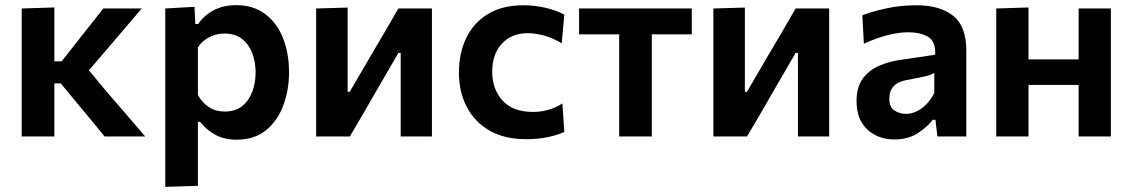

<svg xmlns="http://www.w3.org/2000/svg" viewBox="-20 -531 4407 747"><path d="M64.5 0V-498L191.5 -502V-292.5H220L277 -365Q303 -398 329.5 -431.5Q356 -465 382 -498H531.5Q493.5 -453 455.5 -409Q417.5 -364.5 380 -320.5L326 -257.5L390 -180Q429 -135 468 -89.8Q507 -44.5 545 0H387Q361 -32 334.8 -63.8Q308.5 -95.5 282.5 -126.5L216.5 -206.5H191.5V0Z M623 196V-498L736.5 -504.5L740 -437.5H751Q773 -470.5 810.8 -490.8Q848.5 -511 899 -511Q965.5 -511 1011.5 -476.5Q1057.5 -442 1081 -383Q1104.5 -324 1104.5 -250Q1104.5 -180.5 1082.2 -120.8Q1060 -61 1014.8 -24.2Q969.5 12.5 900.5 12.5Q853.5 12.5 818.8 -6Q784 -24.5 758.5 -57H750V192ZM854.5 -97Q896 -97 922.5 -118.5Q949 -140 961.8 -174.8Q974.5 -209.5 974.5 -249Q974.5 -290.5 961.2 -324.8Q948 -359 921.2 -379.8Q894.5 -400.5 853.5 -400.5Q823 -400.5 795.5 -387Q768 -373.5 750 -347.5V-161Q767 -131.5 792.8 -114.2Q818.5 -97 854.5 -97Z M1210 0V-498L1332.5 -501.5V-173.5H1340.5L1423 -315Q1450.5 -361 1477.2 -407Q1504 -453 1530 -498H1660.5V0H1539V-325H1530L1449 -185.5Q1422 -138.5 1395 -92Q1367.5 -45.5 1341 0Z M2026 10.5Q1942.5 10.5 1884.2 -23.2Q1826 -57 1795.8 -115.5Q1765.5 -174 1765.5 -248.5Q1765.5 -323.5 1793.8 -382.8Q1822 -442 1878 -476.2Q1934 -510.5 2016.5 -510.5Q2060.5 -510.5 2103 -500.5Q2145.5 -490.5 2175.5 -474L2165.5 -363Q2123 -387 2090.2 -394.5Q2057.5 -402 2033.5 -402Q1970.5 -402 1932.8 -361.2Q1895 -320.5 1895 -252Q1895 -184 1935.2 -139.8Q1975.5 -95.5 2054 -95.5Q2083.5 -95.5 2112.5 -103.5Q2141.5 -111.5 2168 -128.5L2175.5 -17.5Q2150 -6 2113 2.2Q2076 10.5 2026 10.5Z M2389 0V-397.5H2233V-498H2671.5V-397.5H2516V0Z M2755.5 0V-498L2878 -501.5V-173.5H2886L2968.5 -315Q2996 -361 3022.8 -407Q3049.5 -453 3075.5 -498H3206V0H3084.5V-325H3075.5L2994.5 -185.5Q2967.5 -138.5 2940.5 -92Q2913 -45.5 2886.5 0Z M3459 11.5Q3396 11.5 3354.2 -27.5Q3312.5 -66.5 3312.5 -137Q3312.5 -193 3337.2 -225.8Q3362 -258.5 3399.5 -274.8Q3437 -291 3476 -297L3618.5 -318Q3620.5 -370.5 3590.5 -388Q3560.5 -405.5 3512.5 -405.5Q3478 -405.5 3434.2 -394.5Q3390.5 -383.5 3341 -361L3335 -471.5Q3371.5 -486 3427.5 -498.2Q3483.5 -510.5 3546 -510.5Q3637.5 -510.5 3688.5 -469.5Q3739.5 -428.5 3739.5 -335.5V0H3627L3619.5 -65H3609Q3588.5 -37.5 3551 -13Q3513.5 11.5 3459 11.5ZM3505 -88Q3536.5 -88 3566.2 -109.8Q3596 -131.5 3615 -169V-247.5Q3605 -240.5 3584.2 -235.2Q3563.5 -230 3507 -219.5Q3440 -207.5 3440 -147Q3440 -114.5 3459.8 -101.2Q3479.5 -88 3505 -88Z M3856 0V-498L3981.5 -502V-300H4176.5V-498H4302V0H4176.5V-200.5H3981.5V0Z"/></svg>

Font: Heraclito SemiBold
Style: Regular
Weight: 600
Designer: Kostas Bartsokas (font) & Cristiano Sobral (main changes)
Foundry: Kostas Bartsokas (font) & Cristiano Sobral (main changes)
Version: Version 1.00;July 8, 2020;FontCreator 13.0.0.2655 64-bit